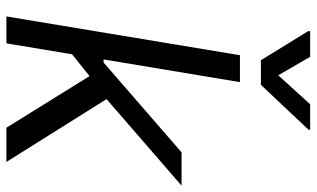

<svg xmlns="http://www.w3.org/2000/svg" viewBox="-214 -772 986 598"><g transform="rotate(90 279.0 -473.0)"><path d="M31.2 0 152 -727.3H235.8L165.1 -302.6H174.7L454.5 -545.5H558.2L288.7 -311.8L484.4 0H377.8L217 -258.9L149.1 -204.5L115.1 0ZM77.4 -946H157L214.5 -846.6L304.7 -946H384.2L383.5 -940.3L244.3 -792.6H167.6L76.7 -940.3Z"/></g></svg>

Font: Inter P
Style: Italic
Weight: 400
Italic angle: -9.40001°
Designer: Rasmus Andersson
Foundry: rsms
Version: Version 3.018;git-588b23468